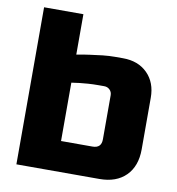

<svg xmlns="http://www.w3.org/2000/svg" viewBox="-79 -772 778 843"><g transform="rotate(10 310.0 -350.0)"><path d="M49.8 0V-700.2H225.1V-520Q253.9 -525.9 284.2 -529.8Q310.1 -533.7 339.6 -536.9Q369.1 -540 395 -540H430.2Q498 -540 539.1 -499Q580.1 -458 580.1 -390.1V-160.2Q580.1 -85 537.6 -42.5Q495.1 0 419.9 0ZM225.1 -134.8H365.2Q405.3 -134.8 404.8 -174.8V-370.1Q404.8 -385.3 394.8 -395Q384.8 -404.8 370.1 -404.8H345.2Q320.3 -404.8 299.1 -403.3Q277.8 -401.9 261.2 -399.9Q242.2 -397 225.1 -395Z"/></g></svg>

Font: Russo One
Style: Regular
Weight: 400
Designer: Jovanny lemonad
Foundry: Jovanny Lemonad
Version: Version 1.000